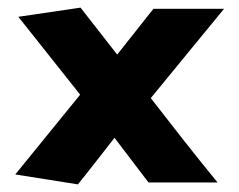

<svg xmlns="http://www.w3.org/2000/svg" viewBox="-20 -507 627 503"><path d="M20 -50 190 -259 28 -463 191 -487 287 -364 382 -484H567L375 -250Q412 -202 462 -138.5Q512 -75 550 -29H369L280 -146Q258 -118 232 -84.5Q206 -51 184 -24Z"/></svg>

Font: Palanquin Dark
Style: Bold
Weight: 700
Designer: Pria Ravichandran
Version: Version 1.000